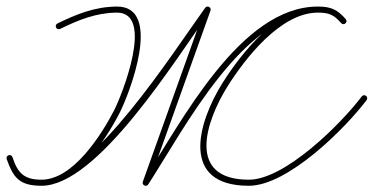

<svg xmlns="http://www.w3.org/2000/svg" viewBox="-30 -572 1169 601"><path d="M158.2 -481.5C158.2 -481.5 158.2 -481.5 158.2 -481.5C215.8 -509.5 269.5 -531.7 335.1 -532.5C455.6 -534 351 -272.4 326.6 -225.4C287.3 -149.8 198.8 -9.5 100 -9.5C44.5 -9.5 25.3 -31.1 9 -80C7 -85.9 1.5 -87.3 -3 -85.8C-7.6 -84.2 -11.1 -79.7 -8.9 -73.8C11.7 -16 30.5 9.5 100 9.5C276.2 9.5 520.2 -387.9 627.7 -536.4C630.9 -540.8 627.6 -545.6 623.1 -548C618.6 -550.3 612.9 -550.3 611.1 -545.2C546.4 -364.5 481.7 -183.9 417.1 -3.2C415.2 2.1 417.9 6.5 421.8 8.5C425.8 10.4 430.9 9.9 434 5.2C549.3 -173 733.4 -532.5 965 -532.5C1001.3 -532.5 1015.8 -524.8 1037.9 -499.7C1042.1 -495 1047.7 -495.7 1051.3 -498.9C1054.8 -502 1056.3 -507.5 1052.1 -512.3C1026.2 -541.7 1006.4 -551.5 965 -551.5C840.3 -551.5 725.6 -405.8 667 -313.1C667 -313.1 667 -313.1 667 -313.1C667 -313.1 667 -313.1 667 -313.1C587.7 -186.8 533 9.5 749 9.5C870.2 9.5 1049.4 -168.3 1117.6 -258.8C1120.7 -263 1119.9 -268.9 1115.7 -272.1C1111.5 -275.2 1105.6 -274.4 1102.4 -270.2C1038.5 -185.4 862.6 -9.5 749 -9.5C552.9 -9.5 613.2 -191.7 683 -302.9C683 -302.9 683 -302.9 683 -302.9C683 -302.9 683 -302.9 683 -302.9C737.5 -389 848.1 -532.5 965 -532.5C1001.3 -532.5 1015.8 -524.8 1037.9 -499.7C1042.1 -495 1047.7 -495.7 1051.3 -498.9C1054.8 -502 1056.3 -507.5 1052.1 -512.3C1026.2 -541.7 1006.4 -551.5 965 -551.5C722.4 -551.5 537.8 -190.3 418 -5.2C415 -0.5 418.3 4.3 422.8 6.5C427.3 8.7 433.1 8.5 434.9 3.2C499.6 -177.5 564.3 -358.1 628.9 -538.8C630.8 -543.9 628.2 -548.3 624.4 -550.3C620.6 -552.3 615.5 -552 612.3 -547.6C510.6 -407.1 258.9 -9.5 100 -9.5C38.2 -9.5 26.8 -30.3 8.9 -80.2C6.8 -86.1 1.4 -87.5 -3.1 -86C-7.6 -84.4 -11 -79.9 -9 -74C9.9 -17.4 36.4 9.5 100 9.5C207.8 9.5 300.2 -133.3 343.4 -216.6C375.2 -277.8 481.6 -553.3 334.9 -551.5C266.3 -550.7 210.1 -527.9 149.8 -498.5C145.1 -496.2 143.2 -490.6 145.5 -485.8C147.8 -481.1 153.4 -479.2 158.2 -481.5Z"/></svg>

Font: FRB American Cursive Extralight
Style: Italic
Weight: 200
Italic angle: -25°
Version: Version 2.0;Modular Font Editor K font №1